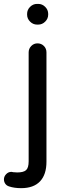

<svg xmlns="http://www.w3.org/2000/svg" viewBox="-65 -724 333 979"><path d="M73.2 -649.4V-653.3Q73.2 -673.8 88.4 -689Q103.5 -704.1 124 -704.1H129.9Q150.4 -704.1 165.5 -689Q180.7 -673.8 180.7 -653.3V-649.4Q180.7 -628.9 165.5 -613.8Q150.4 -598.6 129.9 -598.6H124Q103.5 -598.6 88.4 -613.8Q73.2 -628.9 73.2 -649.4ZM-18.6 226.6Q-31.2 222.7 -38.1 212.9Q-44.9 203.1 -44.9 190.4Q-44.9 175.8 -33.7 164.1Q-22.5 152.3 -6.8 152.3L4.9 154.3H7.8Q13.7 155.3 22.5 155.3Q54.7 155.3 67.9 143.6Q81.1 131.8 81.1 98.6V-457Q81.1 -475.6 94.2 -489.3Q107.4 -502.9 126 -502.9Q145.5 -502.9 158.7 -489.7Q171.9 -476.6 171.9 -457V100.6Q171.9 166 139.2 200.7Q106.4 235.4 43 235.4Q7.8 235.4 -18.6 226.6Z"/></svg>

Font: FakePearl
Style: Regular
Weight: 400
Version: Version 1.2